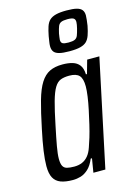

<svg xmlns="http://www.w3.org/2000/svg" viewBox="-116 -814 616 883"><g transform="rotate(-15 191.5 -372.5)"><path d="M119 8Q84 8 61.5 -0.5Q39 -9 28 -29Q17 -49 17 -85Q17 -115 23 -157Q29 -199 41 -255Q57 -333 71.5 -384.5Q86 -436 104.5 -465Q123 -494 148 -506Q173 -518 209 -518Q236 -518 256.5 -512Q277 -506 289 -490.5Q301 -475 302 -446H307L325 -510H383L275 0H218L229 -66H223Q210 -35 192.5 -19Q175 -3 156.5 2.5Q138 8 119 8ZM141 -50Q162 -50 178.5 -57Q195 -64 207.5 -79Q220 -94 228 -118Q234 -134 242 -160.5Q250 -187 257.5 -219Q265 -251 272 -284Q279 -317 283 -345.5Q287 -374 287 -393Q287 -430 273 -445Q259 -460 226 -460Q201 -460 184.5 -453.5Q168 -447 155.5 -426.5Q143 -406 131.5 -365Q120 -324 106 -255Q94 -198 87.5 -161.5Q81 -125 81 -103Q81 -80 87 -68.5Q93 -57 106.5 -53.5Q120 -50 141 -50ZM257 -568Q226 -568 208.5 -572.5Q191 -577 183.5 -587Q176 -597 176 -614Q176 -623 178 -634.5Q180 -646 182 -660Q187 -686 193 -704Q199 -722 210 -732.5Q221 -743 240.5 -748Q260 -753 291 -753Q322 -753 339.5 -748.5Q357 -744 364.5 -734Q372 -724 372 -708Q372 -699 370.5 -687Q369 -675 367 -660Q362 -634 355.5 -616Q349 -598 338.5 -588Q328 -578 309 -573Q290 -568 257 -568ZM263 -608Q283 -608 293 -612.5Q303 -617 307.5 -628.5Q312 -640 317 -660Q319 -669 320.5 -676.5Q322 -684 322 -690Q322 -703 314 -708Q306 -713 285 -713Q265 -713 255 -708.5Q245 -704 240.5 -693Q236 -682 231 -660Q230 -651 228.5 -643.5Q227 -636 227 -630Q227 -617 235 -612.5Q243 -608 263 -608Z"/></g></svg>

Font: Saira ExtraCondensed
Style: Italic
Weight: 400
Width: 2
Italic angle: -12°
Designer: Hector Gatti with collaboration of the Omnibus-Type team
Foundry: Omnibus-Type
Version: Version 1.101